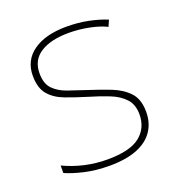

<svg xmlns="http://www.w3.org/2000/svg" viewBox="-106 -625 669 723"><g transform="rotate(-20 229.0 -264.0)"><path d="M213 10Q158 10 113 -0.5Q68 -11 39 -24V-54Q79 -35 123 -25Q167 -15 213 -15Q304 -15 344 -47Q384 -79 384 -134Q384 -173 362.5 -196.5Q341 -220 304.5 -234.5Q268 -249 224 -262Q178 -276 139.5 -290.5Q101 -305 78.5 -331.5Q56 -358 56 -407Q56 -469 105 -503.5Q154 -538 238 -538Q285 -538 326 -529.5Q367 -521 398 -508L387 -483Q359 -497 318.5 -505Q278 -513 238 -513Q166 -513 124.5 -486.5Q83 -460 83 -407Q83 -366 103.5 -344.5Q124 -323 158.5 -311Q193 -299 233 -286Q277 -272 318 -256Q359 -240 385 -212.5Q411 -185 411 -134Q411 -90 389 -57.5Q367 -25 323 -7.5Q279 10 213 10Z"/></g></svg>

Font: Noto Sans Symbols Thin
Style: Regular
Weight: 250
Version: Version 2.002